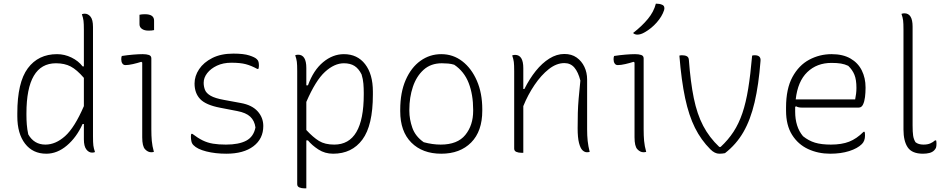

<svg xmlns="http://www.w3.org/2000/svg" viewBox="-20 -833 5200 1053"><path d="M293 -536Q334 -536 372 -517.5Q410 -499 433 -469H440V-668Q440 -703 438 -719Q436 -735 429 -755Q437 -758 445 -758Q463 -758 476.5 -741.5Q490 -725 490 -685V-86Q490 -51 492 -35Q494 -19 501 1Q494 4 485 4Q467 4 453.5 -13.5Q440 -31 440 -69V-153H433Q400 -80 347 -35Q294 10 234 10Q160 10 117.5 -45Q75 -100 75 -195V-212Q75 -381 132.5 -458.5Q190 -536 293 -536ZM135 -96Q167 -40 229 -40Q285 -40 337 -86.5Q389 -133 440 -251V-406Q401 -451 367.5 -468.5Q334 -486 287 -486Q125 -486 125 -211V-202Q125 -176 127 -150Q129 -124 135 -96Z M760 -80V-490L755 -494Q733 -487 709 -481.5Q685 -476 668 -476Q657 -476 651 -485Q645 -494 645 -508Q645 -519 648 -526Q680 -531 710.5 -533.5Q741 -536 763 -536Q783 -536 796.5 -531.5Q810 -527 810 -513V-124Q810 -89 812.5 -60.5Q815 -32 824 0Q820 1 816.5 1.5Q813 2 809 2Q791 2 775.5 -14.5Q760 -31 760 -80ZM745 -752Q757 -755 775 -755Q825 -755 825 -720V-668Q813 -665 795 -665Q772 -665 758.5 -674.5Q745 -684 745 -700Z M1219 -40Q1290 -40 1330.5 -61.5Q1371 -83 1381 -134Q1376 -171 1352.5 -193Q1329 -215 1281 -224L1188 -242Q1109 -257 1078 -289.5Q1047 -322 1047 -375Q1047 -416 1072 -453.5Q1097 -491 1144.5 -515Q1192 -539 1260 -539Q1316 -539 1347 -529Q1378 -519 1388 -509Q1396 -502 1398 -493Q1400 -484 1400 -473Q1400 -463 1397 -455H1391Q1358 -473 1328 -481Q1298 -489 1249 -489Q1204 -489 1170 -473Q1136 -457 1116.5 -432Q1097 -407 1097 -379Q1097 -359 1104 -340.5Q1111 -322 1135 -308Q1159 -294 1209 -285L1301 -268Q1362 -257 1393 -222.5Q1424 -188 1424 -142Q1424 -72 1370 -31Q1316 10 1221 10Q1161 10 1111.5 -2.5Q1062 -15 1041 -37Q1032 -46 1029.5 -59Q1027 -72 1027 -83Q1027 -93 1029 -99H1035Q1065 -76 1091.5 -63Q1118 -50 1148.5 -45Q1179 -40 1219 -40Z M1599 -530Q1607 -533 1615 -533Q1660 -533 1660 -460V-365H1669Q1699 -448 1752 -492Q1805 -536 1866 -536Q1940 -536 1982.5 -481Q2025 -426 2025 -331V-314Q2025 -145 1967.5 -67.5Q1910 10 1807 10Q1762 10 1726.5 -13Q1691 -36 1669 -63H1660V200H1650Q1634 200 1622 195Q1610 190 1610 177V-443Q1610 -478 1608 -494Q1606 -510 1599 -530ZM1866 -486Q1814 -486 1762.5 -439Q1711 -392 1660 -274V-120Q1697 -80 1729.5 -60Q1762 -40 1813 -40Q1975 -40 1975 -315V-324Q1975 -349 1973 -374Q1971 -399 1963 -425Q1947 -457 1924 -471.5Q1901 -486 1866 -486Z M2400 -536Q2465 -536 2515.5 -497Q2566 -458 2595.5 -390Q2625 -322 2625 -234V-226Q2625 -113 2564 -51.5Q2503 10 2400 10Q2297 10 2236 -51Q2175 -112 2175 -223V-231Q2175 -326 2205 -394.5Q2235 -463 2286 -499.5Q2337 -536 2400 -536ZM2403 -486Q2343 -486 2303.5 -450.5Q2264 -415 2244.5 -357Q2225 -299 2225 -231V-225Q2225 -179 2241.5 -132Q2258 -85 2304 -53Q2352 -40 2397 -40Q2489 -40 2532 -93Q2575 -146 2575 -225V-231Q2575 -314 2550.5 -377.5Q2526 -441 2471 -478Q2455 -483 2438 -484.5Q2421 -486 2403 -486Z M2850 5H2840Q2824 5 2812 0Q2800 -5 2800 -18V-442Q2800 -477 2798 -493Q2796 -509 2789 -529Q2797 -532 2805 -532Q2850 -532 2850 -459V-345H2856Q2884 -401 2918.5 -444Q2953 -487 2993 -512Q3033 -537 3075 -537Q3115 -537 3142.5 -517.5Q3170 -498 3185 -466.5Q3200 -435 3200 -397V-124Q3200 -89 3203 -60.5Q3206 -32 3214 0Q3210 1 3206.5 1.5Q3203 2 3199 2Q3186 2 3174.5 -9Q3163 -20 3155.5 -49Q3148 -78 3148 -130Q3148 -177 3149 -214Q3150 -251 3153.5 -292Q3157 -333 3163 -391Q3151 -438 3130 -462.5Q3109 -487 3075 -487Q3032 -487 2990 -454Q2948 -421 2911.5 -367Q2875 -313 2850 -251Z M3460 -80V-490L3455 -494Q3433 -487 3409 -481.5Q3385 -476 3368 -476Q3357 -476 3351 -485Q3345 -494 3345 -508Q3345 -519 3348 -526Q3380 -531 3410.5 -533.5Q3441 -536 3463 -536Q3483 -536 3496.5 -531.5Q3510 -527 3510 -513V-124Q3510 -89 3512.5 -60.5Q3515 -32 3524 0Q3520 1 3516.5 1.5Q3513 2 3509 2Q3491 2 3475.5 -14.5Q3460 -31 3460 -80ZM3577 -813Q3598 -813 3611 -807Q3621 -803 3623 -794Q3625 -785 3622 -777Q3611 -743 3582 -710Q3553 -677 3516 -656Q3494 -643 3475 -643Q3470 -643 3463.5 -645Q3457 -647 3452 -652Q3501 -690 3533.5 -729.5Q3566 -769 3577 -813Z M3720 -530Q3737 -530 3747 -524.5Q3757 -519 3758 -505Q3767 -383 3785 -295Q3803 -207 3836.5 -143Q3870 -79 3925 -27H3932Q3974 -66 4003 -110.5Q4032 -155 4051.5 -212.5Q4071 -270 4083.5 -347Q4096 -424 4105 -528Q4111 -530 4119 -530Q4154 -530 4151 -499Q4141 -368 4118.5 -272Q4096 -176 4057 -108.5Q4018 -41 3956 7Q3941 10 3925 10Q3900 10 3876 -14Q3825 -65 3791.5 -132Q3758 -199 3737.5 -295Q3717 -391 3706 -528Q3712 -530 3720 -530Z M4541 -536Q4603 -536 4644.5 -512Q4686 -488 4706.5 -446.5Q4727 -405 4727 -354V-350Q4727 -325 4724 -300.5Q4721 -276 4713 -259.5Q4705 -243 4690 -243H4376Q4358 -243 4346 -250L4341 -247Q4341 -243 4341 -237V-220Q4341 -180 4351.5 -146Q4362 -112 4384 -86Q4415 -61 4450 -50.5Q4485 -40 4537 -40Q4596 -40 4637 -56Q4678 -72 4716 -110H4722Q4723 -107 4723.5 -102Q4724 -97 4724 -89Q4724 -60 4707 -43Q4683 -19 4637.5 -4.5Q4592 10 4533 10Q4467 10 4412 -15.5Q4357 -41 4324 -93.5Q4291 -146 4291 -226V-244Q4291 -346 4326 -410.5Q4361 -475 4418 -505.5Q4475 -536 4541 -536ZM4540 -488Q4460 -488 4407.5 -437.5Q4355 -387 4344 -288H4670Q4673 -303 4675 -318.5Q4677 -334 4677 -351Q4677 -396 4666 -423Q4655 -450 4632 -472Q4613 -481 4592 -484.5Q4571 -488 4540 -488Z M4935 -670Q4935 -705 4933 -721Q4931 -737 4924 -757Q4932 -760 4940 -760Q4985 -760 4985 -687V-145Q4985 -109 4988 -89Q4991 -69 5001 -53Q5017 -40 5045 -40Q5067 -40 5082 -46.5Q5097 -53 5108 -63H5114Q5115 -60 5115.5 -55.5Q5116 -51 5116 -45Q5116 -31 5113.5 -23.5Q5111 -16 5103 -8Q5093 2 5077 6Q5061 10 5042 10Q4982 10 4958.5 -24.5Q4935 -59 4935 -123Z"/></svg>

Font: Recursive Sn Csl St Lt
Style: Regular
Weight: 300
Version: Version 1.079;hotconv 1.0.112;makeotfexe 2.5.65598; ttfautoh